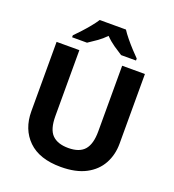

<svg xmlns="http://www.w3.org/2000/svg" viewBox="-164 -1060 1085 1197"><g transform="rotate(20 378.0 -462.0)"><path d="M671 -252Q671 -178 638.5 -118.5Q606 -59 540.5 -24.5Q475 10 375 10Q233 10 159 -62.5Q85 -135 85 -254V-714H236V-277Q236 -189 272 -153Q308 -117 379 -117Q453 -117 486.5 -156Q520 -195 520 -278V-714H671ZM465 -934Q479 -912 501.5 -884.5Q524 -857 548 -831Q572 -805 590 -787V-774H491Q465 -790 434 -811.5Q403 -833 377 -860Q351 -833 321 -812Q291 -791 265 -774H166V-787Q185 -806 208.5 -831.5Q232 -857 254.5 -884.5Q277 -912 291 -934Z"/></g></svg>

Font: Noto Naskh Arabic
Style: Regular
Weight: 400
Designer: Monotype Design Team, David Williams, Mohamad Dakak and Nizar Qandah
Foundry: Monotype Imaging Inc.
Version: Version 2.013